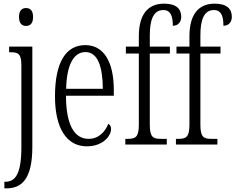

<svg xmlns="http://www.w3.org/2000/svg" viewBox="-20 -791 1289 1051"><path d="M122 -649C144 -649 161 -661 161 -698C161 -735 144 -747 122 -747C102 -747 84 -735 84 -698C84 -661 102 -649 122 -649ZM4 240H15C96 240 157 193 157 13V-536H30V-505H39C81 -505 97 -495 97 -433V15C97 161 64 204 9 204H4Z M455 10C545 10 588 -48 588 -85C588 -100 581 -109 573 -113C555 -70 521 -31 465 -31C387 -31 342 -106 341 -267H603V-298C603 -454 547 -544 447 -544C341 -544 281 -451 281 -263C281 -89 345 10 455 10ZM543 -305H342C345 -430 380 -506 448 -506C516 -506 542 -424 543 -305Z M666 0H893V-31H860C818 -31 800 -40 800 -108V-498H910V-536H800V-598C800 -681 819 -736 874 -736C916 -736 926 -699 926 -650C956 -650 972 -671 972 -699C972 -744 943 -771 878 -771C789 -771 740 -711 740 -593V-536H669V-498H740V-108C740 -40 721 -31 680 -31H666Z M943 0H1170V-31H1137C1095 -31 1077 -40 1077 -108V-498H1187V-536H1077V-598C1077 -681 1096 -736 1151 -736C1193 -736 1203 -699 1203 -650C1233 -650 1249 -671 1249 -699C1249 -744 1220 -771 1155 -771C1066 -771 1017 -711 1017 -593V-536H946V-498H1017V-108C1017 -40 998 -31 957 -31H943Z"/></svg>

Font: Noto Serif Hebrew ExtraCondensed Light
Style: Regular
Weight: 300
Width: 2
Designer: Monotype Design Team
Foundry: Monotype Imaging Inc.
Version: Version 2.004